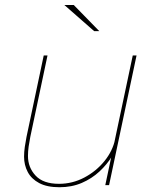

<svg xmlns="http://www.w3.org/2000/svg" viewBox="-20 -758 620 786"><path d="M223.5 8.5Q172.5 8.5 140.5 -8.5Q108.5 -25.5 93.5 -54Q78.5 -82.5 78.5 -116.5Q78.5 -135.5 81.5 -156.5Q84.5 -177.5 88.5 -197.5L159 -531H174.5L104 -197.5Q100 -177.5 97.2 -157.8Q94.5 -138 94.5 -119.5Q94.5 -72.5 125.8 -39Q157 -5.5 221.5 -5.5Q276.5 -5.5 325.2 -31.2Q374 -57 407.8 -98.8Q441.5 -140.5 451.5 -189L465 -183.5Q458.5 -152 438.5 -118.5Q418.5 -85 387.2 -56Q356 -27 314.8 -9.2Q273.5 8.5 223.5 8.5ZM411 0 523.5 -531H539L426.5 0ZM386.5 -630.5H365.5L243.5 -737.5H282Z"/></svg>

Font: Epilogue Thin
Style: Italic
Weight: 250
Italic angle: -12°
Designer: Tyler Finck
Foundry: Etcetera Type Co
Version: Version 2.112